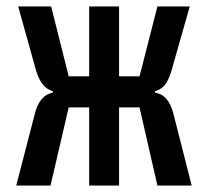

<svg xmlns="http://www.w3.org/2000/svg" viewBox="-20 -571 640 591"><path d="M143 -286V-290Q106.5 -300.5 91 -354L36 -551H137.5L191.5 -336H254.5V-551H346.5V-336H409.5L464.5 -551H564L508 -354Q499.5 -325 488.2 -310.5Q477 -296 457 -290V-286Q478.5 -282.5 492.5 -266.2Q506.5 -250 514 -220L570 0H464.5L409.5 -240.5H346.5V0H254.5V-240.5H191.5L135.5 0H30L87 -220Q101.5 -278.5 143 -286Z"/></svg>

Font: JuliaMono SemiBold
Style: Regular
Weight: 600
Monospace: yes
Designer: cormullion
Foundry: corm
Version: Version 0.055; ttfautohint (v1.8.4)